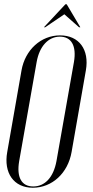

<svg xmlns="http://www.w3.org/2000/svg" viewBox="-20 -873 436 901"><path d="M186 -745H192L282 -806L351 -745H357L293 -853H287ZM14 -160C-4 -61 45 8 134 8C225 8 299 -61 316 -160L383 -543C400 -640 351 -707 262 -707C172 -707 98 -639 81 -543ZM152 -582C165 -656 207 -701 261 -701C315 -701 340 -658 327 -582L245 -117C231 -41 191 2 136 2C81 2 57 -41 70 -117Z"/></svg>

Font: Moniqa Ita Display
Style: Italic
Weight: 400
Italic angle: -10°
Designer: Rajesh Rajput
Foundry: Rajesh Rajput
Version: Version 1.000